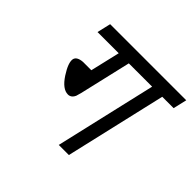

<svg xmlns="http://www.w3.org/2000/svg" viewBox="-146 -790 967 967"><g transform="rotate(45 337.0 -306.5)"><path d="M274 -265Q268 -243 266 -237Q261 -226 254 -220Q244 -212 232 -212Q193 -212 155 -270Q118 -327 124 -356Q130 -379 170 -382H229L266 -540H115L132 -613H674L657 -540H576L451 0H379L504 -540H338Z"/></g></svg>

Font: Miedinger
Style: Italic
Weight: 400
Italic angle: -13°
Version: Version 001.000